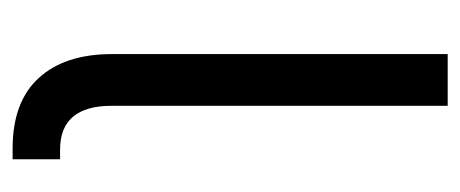

<svg xmlns="http://www.w3.org/2000/svg" viewBox="-238 -510 747 312"><g transform="rotate(90 136.0 -353.5)"><path d="M222.7 -77.1H238.3V0H220.7Q145 0 106.2 -42.5Q67.4 -85 67.4 -161.1V-707H151.4V-161.1Q151.4 -77.1 222.7 -77.1Z"/></g></svg>

Font: Pretendard GOV
Style: Regular
Weight: 400
Designer: Base glyphs from Inter by Rasmus Andersson; Hangeul glyphs from Noto Sans CJK(Source Han Sans) by Jang Soo-young and Kan
Foundry: Kil Hyung-jin
Version: Version 1.309